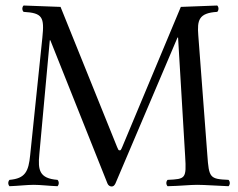

<svg xmlns="http://www.w3.org/2000/svg" viewBox="-20 -670 863 696"><path d="M651.2 -103C656.2 -22 652.5 -21 587.5 -18C581.5 -12 581.5 -1 587.5 5C634.5 4 668.5 0 694.5 0C723 0 775.3 4 808.5 5C814.5 -1 814.5 -12 808.5 -18C740.5 -21 737.4 -25.2 731.6 -108L698.8 -542C694.7 -596 699.5 -623 767.5 -627C773.5 -633 773.5 -644 767.5 -650L635.5 -645L423.5 -138C417.8 -124.4 417 -125 413.5 -125C409 -125 408.5 -128 404.5 -137L199.5 -645L65.5 -650C59.5 -644 59.5 -633 65.5 -627C134.5 -623 141.3 -607.9 133.5 -533L89.4 -108C83.5 -48.1 71.5 -23 14.5 -18C8.5 -12 8.5 -1 14.5 5C44.5 4 78.5 0 102.5 0C126.5 0 158.5 4 188.5 5C194.5 -1 194.5 -12 188.5 -18C122.5 -23 117.1 -53.7 122.5 -110L160.5 -524H162.5L369.5 -5C372.3 2.1 378.5 6 384.5 6C390.5 6 394.5 3 398.5 -5L623.5 -534H625.5Z"/></svg>

Font: Libertinus Serif Display
Style: Regular
Weight: 400
Designer: Philipp H. Poll
Foundry: Khaled Hosny
Version: Version 6.1